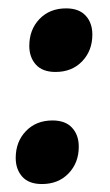

<svg xmlns="http://www.w3.org/2000/svg" viewBox="-20 -438 269 468"><path d="M82.2 10.6Q50.4 10.6 34.3 -7.3Q18.3 -25.3 18.3 -52.9Q18.3 -92.6 43.2 -118.5Q68.1 -144.4 108 -144.4Q139.3 -144.4 155.6 -126.7Q172 -109.1 172 -80.4Q172 -41.2 147.1 -15.3Q122.2 10.6 82.2 10.6ZM115.3 -262.6Q83.5 -262.6 67.4 -280.6Q51.4 -298.5 51.4 -326.1Q51.4 -365.8 76.3 -391.7Q101.2 -417.6 141.1 -417.6Q172.4 -417.6 188.7 -400Q205.1 -382.3 205.1 -353.7Q205.1 -314.4 180.2 -288.5Q155.3 -262.6 115.3 -262.6Z"/></svg>

Font: Alegreya
Style: Italic
Weight: 400
Italic angle: -7°
Designer: Juan Pablo del Peral
Foundry: Huerta Tipografica
Version: Version 2.009